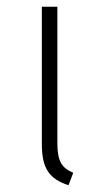

<svg xmlns="http://www.w3.org/2000/svg" viewBox="-20 -542 303 569"><path d="M150 -522H104V-115C104 -44 125 -12 183 7L197 -30C164 -44 150 -63 150 -118Z"/></svg>

Font: Fira Sans ExtraLight
Style: Regular
Weight: 200
Designer: bBox Type GmbH & Carrois Corporate GbR & Edenspiekermann AG
Foundry: bBox Type GmbH & Carrois Corporate GbR & Edenspiekermann AG
Version: Version 4.300;PS 004.300;hotconv 1.0.88;makeotf.lib2.5.64775